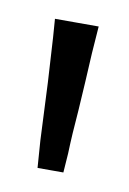

<svg xmlns="http://www.w3.org/2000/svg" viewBox="-41 -669 187 279"><g transform="rotate(10 52.0 -529.0)"><path d="M84 -637.7Q84 -637.7 51.8 -637.7Q19.5 -637.7 19.5 -637.7Q19.5 -637.7 21.5 -610.4Q23.4 -582 25.4 -544.9Q27.3 -501 29.3 -460Q32.2 -419.9 32.2 -419.9Q32.2 -419.9 50.8 -419.9Q70.3 -419.9 70.3 -419.9Q70.3 -419.9 72.3 -448.2Q73.2 -476.6 76.2 -512.7Q79.1 -557.6 81.1 -597.7Q84 -637.7 84 -637.7Z"/></g></svg>

Font: AgendaMediumCondGoodkids
Style: AgendaMediumCondGoodkids
Weight: 500
Designer: ""
Version: ""